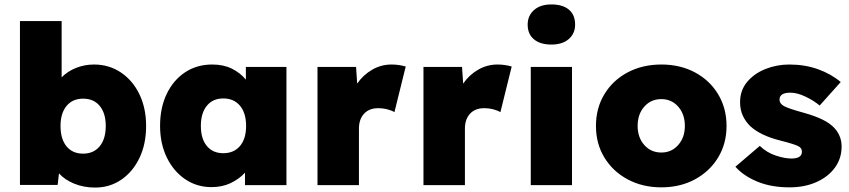

<svg xmlns="http://www.w3.org/2000/svg" viewBox="-20 -835 3831 866"><path d="M409 11Q358 11 315 -6.5Q272 -24 246 -53L240 -1H70V-740H258V-486Q284 -513 322.5 -528.5Q361 -544 404 -544Q472 -544 525.5 -508Q579 -472 609 -409.5Q639 -347 639 -267Q639 -185 609 -122.5Q579 -60 527 -24.5Q475 11 409 11ZM355 -142Q402 -142 429.5 -175Q457 -208 457 -267Q457 -324 430 -357Q403 -390 355 -390Q307 -390 280 -357Q253 -324 253 -267Q253 -208 280 -175Q307 -142 355 -142Z M934 9Q868 9 815.5 -26.5Q763 -62 732.5 -124.5Q702 -187 702 -267Q702 -349 732 -411.5Q762 -474 815 -509Q868 -544 937 -544Q988 -544 1025.5 -525.5Q1063 -507 1089 -476V-533H1272V0H1085V-56Q1058 -27 1020 -9Q982 9 934 9ZM987 -144Q1035 -144 1062.5 -176.5Q1090 -209 1090 -267Q1090 -325 1062.5 -358Q1035 -391 987 -391Q940 -391 913 -358Q886 -325 886 -267Q886 -209 913 -176.5Q940 -144 987 -144Z M1412 0V-533H1586L1591 -458Q1618 -497 1658.5 -520.5Q1699 -544 1746 -544Q1764 -544 1780 -541.5Q1796 -539 1810 -535L1759 -329Q1749 -336 1728.5 -341.5Q1708 -347 1685 -347Q1645 -347 1622 -322Q1599 -297 1599 -255V0Z M1890 0V-533H2064L2069 -458Q2096 -497 2136.5 -520.5Q2177 -544 2224 -544Q2242 -544 2258 -541.5Q2274 -539 2288 -535L2237 -329Q2227 -336 2206.5 -341.5Q2186 -347 2163 -347Q2123 -347 2100 -322Q2077 -297 2077 -255V0Z M2467 -634Q2417 -634 2388.5 -657.5Q2360 -681 2360 -724Q2360 -764 2388.5 -789.5Q2417 -815 2467 -815Q2518 -815 2546 -791.5Q2574 -768 2574 -724Q2574 -684 2545.5 -659Q2517 -634 2467 -634ZM2374 0V-533H2560V0Z M2963 10Q2878 10 2811 -26Q2744 -62 2706 -124.5Q2668 -187 2668 -267Q2668 -347 2706 -410Q2744 -473 2811 -508.5Q2878 -544 2963 -544Q3048 -544 3114.5 -508.5Q3181 -473 3219 -410Q3257 -347 3257 -267Q3257 -187 3219 -124.5Q3181 -62 3114.5 -26Q3048 10 2963 10ZM2963 -147Q3009 -147 3039 -181Q3069 -215 3069 -267Q3069 -320 3039 -354Q3009 -388 2963 -388Q2916 -388 2886 -354Q2856 -320 2856 -267Q2856 -215 2886 -181Q2916 -147 2963 -147Z M3541 10Q3458 10 3395.5 -16Q3333 -42 3297 -83L3407 -177Q3438 -147 3478.5 -133.5Q3519 -120 3550 -120Q3597 -120 3597 -151Q3597 -168 3580 -176Q3563 -185 3496 -202Q3410 -224 3365 -265Q3343 -286 3330.5 -313Q3318 -340 3318 -374Q3318 -427 3349.5 -465Q3381 -503 3432 -523.5Q3483 -544 3540 -544Q3610 -544 3669 -523Q3728 -502 3772 -465L3677 -359Q3651 -381 3613.5 -399Q3576 -417 3545 -417Q3496 -417 3496 -386Q3496 -367 3517 -356Q3526 -351 3548 -343.5Q3570 -336 3610 -325Q3656 -312 3690 -295.5Q3724 -279 3745 -256Q3776 -221 3776 -174Q3776 -120 3745.5 -78.5Q3715 -37 3662 -13.5Q3609 10 3541 10Z"/></svg>

Font: Lexend Deca ExtraBold
Style: Regular
Weight: 800
Designer: Bonnie Shaver-Troup, Thomas Jockin
Foundry: Lexend
Version: Version 1.008; ttfautohint (v1.8.4.7-5d5b)